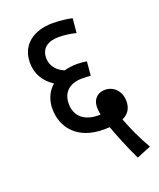

<svg xmlns="http://www.w3.org/2000/svg" viewBox="-132 -714 716 863"><g transform="rotate(-20 226.5 -282.5)"><path d="M377 67 445 39C417 -8 388 -72 371 -118C398 -130 416 -152 416 -190C416 -232 388 -270 341 -270C312 -270 282 -252 282 -207C282 -198 283 -185 286 -172C282 -172 278 -172 275 -172C213 -172 168 -203 168 -266C168 -323 205 -353 263 -353C277 -353 293 -352 304 -351L310 -418C299 -420 280 -422 264 -422C242 -422 221 -419 202 -414C169 -428 143 -454 143 -494C143 -540 174 -564 228 -564C263 -564 290 -558 310 -553L316 -622C297 -627 255 -632 224 -632C132 -632 67 -585 67 -499C67 -444 94 -403 137 -375C106 -349 91 -310 91 -270C91 -181 151 -104 275 -104C285 -104 295 -104 305 -105C319 -65 350 12 377 67Z"/></g></svg>

Font: Noto Sans Condensed
Style: Regular
Weight: 400
Width: 3
Designer: Monotype Design Team
Foundry: Monotype Imaging Inc.
Version: Version 2.013